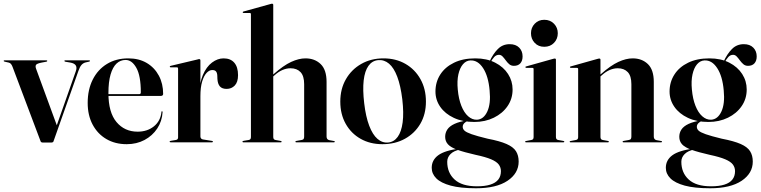

<svg xmlns="http://www.w3.org/2000/svg" viewBox="-25 -762 4072 1028"><path d="M252 1H202.5Q199 1 196 -0.8Q193 -2.5 192 -6.5L42 -404.5Q38.5 -413.5 33.8 -419.5Q29 -425.5 21.5 -427L1.5 -431.5Q-2 -432.5 -3.5 -433.2Q-5 -434 -5 -436Q-5 -438 -3.8 -438.5Q-2.5 -439 -1 -439H223.5Q228 -439 228 -436Q228 -434 227 -433.2Q226 -432.5 222.5 -431.5L198.5 -427Q173 -422 168 -414.8Q163 -407.5 168.5 -393L282.5 -82L260 -37L380.5 -379.5Q388 -399.5 381 -411.2Q374 -423 351.5 -427L325 -431.5Q322 -432.5 321 -433.2Q320 -434 320 -436Q320 -438 321.2 -438.5Q322.5 -439 324.5 -439H452.5Q454.5 -439 455.5 -438.5Q456.5 -438 456.5 -436Q456.5 -434 455.2 -433.2Q454 -432.5 450 -431.5L434 -428Q420 -424.5 411 -414Q402 -403.5 394.5 -381.5L261.5 -5.5Q260.5 -2 257.8 -0.5Q255 1 252 1Z M848.5 -259Q848.5 -254.5 845.5 -251.5Q842.5 -248.5 836.5 -248.5H526.5V-258H720.5Q729 -258 729 -267.5Q729 -356 705.2 -398.5Q681.5 -441 647.5 -441Q619.5 -441 599 -421.8Q578.5 -402.5 567 -363Q555.5 -323.5 555.5 -263Q555.5 -160 598.8 -108.5Q642 -57 712 -57Q763.5 -57 799 -85.5Q834.5 -114 839.5 -162.5Q839.5 -165 840.5 -165.8Q841.5 -166.5 842 -166.5Q843.5 -166.5 844.5 -165.5Q845.5 -164.5 845.5 -161.5Q842.5 -112.5 816.8 -73.8Q791 -35 748.8 -12.5Q706.5 10 653.5 10Q591.5 10 544.5 -17.5Q497.5 -45 471 -94.8Q444.5 -144.5 444.5 -211Q444.5 -282 471.5 -335.8Q498.5 -389.5 547.5 -419.5Q596.5 -449.5 662 -449.5Q719 -449.5 760.8 -424.8Q802.5 -400 825.5 -357Q848.5 -314 848.5 -259Z M1042 -250Q1042 -315.5 1061 -360Q1080 -404.5 1110 -427Q1140 -449.5 1172 -449.5Q1209.5 -449.5 1229.5 -426.2Q1249.5 -403 1249.5 -359.5Q1249.5 -322.5 1232 -304.2Q1214.5 -286 1188.5 -286Q1164 -286 1152.2 -299.5Q1140.5 -313 1139 -340L1138.5 -355.5Q1138 -371 1132 -379Q1126 -387 1111.5 -387Q1095.5 -387 1081 -371.5Q1066.5 -356 1057.2 -325Q1048 -294 1048 -247ZM1048 -439V-273.5V-31Q1048 -25.5 1051.5 -21Q1055 -16.5 1061 -15.5L1110.5 -7.5Q1113 -7 1114 -6Q1115 -5 1115 -3.5Q1115 -2 1113.8 -1Q1112.5 0 1110 0H888.5Q886 0 884.5 -1.2Q883 -2.5 883 -3.5Q883 -5 884.8 -6.2Q886.5 -7.5 889.5 -8L916.5 -12.5Q923 -13.5 925.8 -17.2Q928.5 -21 928.5 -26V-394Q928.5 -397.5 927.2 -399.5Q926 -401.5 922 -401.5H888Q886.5 -401.5 885.2 -402.8Q884 -404 884 -405Q884 -406.5 885.2 -407.8Q886.5 -409 889 -409.5L1032 -443.5Q1036 -445 1038.2 -445.2Q1040.5 -445.5 1042.5 -445.5Q1045.5 -445.5 1046.8 -443.5Q1048 -441.5 1048 -439Z M1427.5 -343.5 1422 -349 1440 -365Q1492.5 -411.5 1533.8 -430.5Q1575 -449.5 1610.5 -449.5Q1660 -449.5 1691.8 -419Q1723.5 -388.5 1723.5 -323.5V-31Q1723.5 -23 1727.2 -18Q1731 -13 1738.5 -11.5L1763 -7Q1765.5 -7 1766.5 -6Q1767.5 -5 1767.5 -3.5Q1767.5 -2 1766.5 -1Q1765.5 0 1763 0H1561Q1556.5 0 1556.5 -3.5Q1556.5 -6.5 1562 -7.5L1590 -12.5Q1598.5 -14 1601 -18.8Q1603.5 -23.5 1603.5 -31V-311Q1603.5 -355.5 1584 -376Q1564.5 -396.5 1530.5 -396.5Q1509.5 -396.5 1488 -387.5Q1466.5 -378.5 1445 -359ZM1438 -736V-28.5Q1438 -21.5 1441 -17.5Q1444 -13.5 1450 -12.5L1477.5 -7.5Q1483 -6.5 1483 -3.5Q1483 0 1478.5 0H1277Q1275.5 0 1274.2 -1Q1273 -2 1273 -3.5Q1273 -5 1274.5 -6.2Q1276 -7.5 1279.5 -8L1306.5 -12.5Q1313 -13.5 1315.8 -17.5Q1318.5 -21.5 1318.5 -28V-686Q1318.5 -689 1317 -690.8Q1315.5 -692.5 1311.5 -692.5H1279Q1277 -692.5 1275.8 -693.5Q1274.5 -694.5 1274.5 -696Q1274.5 -698 1275.8 -699Q1277 -700 1279 -700.5L1421.5 -740Q1426.5 -741.5 1428.2 -741.8Q1430 -742 1432.5 -742Q1435 -742 1436.5 -740.2Q1438 -738.5 1438 -736Z M2028.5 -449.5Q2094.5 -449.5 2145.8 -420Q2197 -390.5 2226.2 -338.2Q2255.5 -286 2255.5 -218Q2255.5 -150.5 2225.5 -99.2Q2195.5 -48 2143 -19Q2090.5 10 2022.5 10Q1956.5 10 1905.8 -18.8Q1855 -47.5 1826 -99Q1797 -150.5 1797 -218Q1797 -285.5 1826.8 -337.5Q1856.5 -389.5 1908.8 -419.5Q1961 -449.5 2028.5 -449.5ZM2053.5 1Q2084.5 -2 2104.2 -29Q2124 -56 2130.8 -106.5Q2137.5 -157 2129 -230Q2120 -303.5 2102 -351.2Q2084 -399 2058 -421Q2032 -443 1999.5 -440Q1967.5 -437 1947.8 -409.5Q1928 -382 1922.2 -331.5Q1916.5 -281 1925 -209Q1933.5 -137 1951.8 -89Q1970 -41 1996 -18.5Q2022 4 2053.5 1Z M2585.5 -19.5Q2528 -33.5 2499.8 -43.5Q2471.5 -53.5 2462 -62.5Q2452.5 -71.5 2452.5 -83Q2452.5 -94 2460.5 -102.2Q2468.5 -110.5 2479 -114L2479.5 -118Q2434.5 -111 2408 -98.5Q2381.5 -86 2370 -68.5Q2358.5 -51 2358.5 -29.5Q2358.5 -5.5 2373.8 11Q2389 27.5 2424.5 40.2Q2460 53 2521.5 67Q2575.5 78.5 2604.8 91Q2634 103.5 2645.5 119Q2657 134.5 2657 154.5Q2657 181.5 2642.8 199.5Q2628.5 217.5 2600 226.5Q2571.5 235.5 2528.5 235.5Q2448.5 235.5 2409 199.2Q2369.5 163 2369.5 104Q2369.5 80.5 2387.2 62.8Q2405 45 2439 38.5L2438 33Q2356.5 43.5 2321.5 69.2Q2286.5 95 2286.5 136.5Q2286.5 168.5 2311 193Q2335.5 217.5 2387.8 231.8Q2440 246 2523.5 246Q2632.5 246 2692.2 206Q2752 166 2752 103Q2752 70.5 2737.8 47.8Q2723.5 25 2687.2 9Q2651 -7 2585.5 -19.5ZM2591.5 -423.5 2599.5 -424.5Q2610 -445 2621 -456.8Q2632 -468.5 2646.5 -468.5Q2657.5 -468.5 2666 -459.5Q2674.5 -450.5 2682.8 -439Q2691 -427.5 2701.2 -418.5Q2711.5 -409.5 2726.5 -409.5Q2749 -409.5 2761 -423Q2773 -436.5 2773 -460Q2773 -488.5 2754.8 -507Q2736.5 -525.5 2704 -525.5Q2666.5 -525.5 2640.8 -499.8Q2615 -474 2596 -432.5ZM2719.5 -283Q2719.5 -328 2695.2 -365.8Q2671 -403.5 2626.2 -426.5Q2581.5 -449.5 2519.5 -449.5Q2453.5 -449.5 2405.8 -426.2Q2358 -403 2332.2 -362.8Q2306.5 -322.5 2306.5 -272Q2306.5 -227 2332.2 -190Q2358 -153 2404.8 -131Q2451.5 -109 2514.5 -109Q2572.5 -109 2619 -131.8Q2665.5 -154.5 2692.5 -193.8Q2719.5 -233 2719.5 -283ZM2493.5 -438.5Q2533.5 -440.5 2561.8 -397Q2590 -353.5 2596.5 -277.5Q2603.5 -206.5 2584 -164.8Q2564.5 -123 2529 -121Q2503.5 -120 2481.5 -139.5Q2459.5 -159 2445 -195.8Q2430.5 -232.5 2426 -282.5Q2421.5 -329 2429.2 -363.8Q2437 -398.5 2453.8 -418Q2470.5 -437.5 2493.5 -438.5Z M2951.5 -442.5V-28.5Q2951.5 -21.5 2954.5 -17.5Q2957.5 -13.5 2963.5 -12.5L2991 -7.5Q2994 -7 2995.2 -6Q2996.5 -5 2996.5 -3.5Q2996.5 -2 2995.2 -1Q2994 0 2992 0H2790.5Q2789 0 2787.8 -1Q2786.5 -2 2786.5 -3.5Q2786.5 -4.5 2787.5 -5.5Q2788.5 -6.5 2791.5 -7L2820 -12.5Q2826.5 -13.5 2829.2 -17.5Q2832 -21.5 2832 -28V-392Q2832 -395 2830.5 -396.8Q2829 -398.5 2825 -398.5H2792.5Q2790.5 -399 2789.2 -400Q2788 -401 2788 -402.5Q2788 -404.5 2789.2 -405.2Q2790.5 -406 2792.5 -406.5L2935 -446.5Q2940 -448 2941.8 -448.2Q2943.5 -448.5 2946 -448.5Q2948.5 -448.5 2950 -446.8Q2951.5 -445 2951.5 -442.5ZM2889 -511.5Q2857.5 -511.5 2837.8 -532.5Q2818 -553.5 2818 -584Q2818 -614 2838 -635Q2858 -656 2889 -656Q2921 -656 2941.2 -635Q2961.5 -614 2961.5 -584Q2961.5 -553.5 2941.2 -532.5Q2921 -511.5 2889 -511.5Z M3190 -442.5V-28.5Q3190 -21.5 3193 -17.5Q3196 -13.5 3202 -12.5L3229.5 -7.5Q3235 -6.5 3235 -3.5Q3235 0 3230.5 0H3029Q3027.5 0 3026.2 -1Q3025 -2 3025 -3.5Q3025 -4.5 3026 -5.5Q3027 -6.5 3030 -7L3058.5 -12.5Q3065 -13.5 3067.8 -17.5Q3070.5 -21.5 3070.5 -28V-392Q3070.5 -395 3069 -396.8Q3067.5 -398.5 3063.5 -398.5H3031Q3029 -399 3027.8 -400Q3026.5 -401 3026.5 -402.5Q3026.5 -404.5 3027.8 -405.2Q3029 -406 3031 -406.5L3173.5 -446.5Q3178.5 -448 3180.2 -448.2Q3182 -448.5 3184.5 -448.5Q3187 -448.5 3188.5 -446.8Q3190 -445 3190 -442.5ZM3179.5 -343.5 3174 -349 3192 -365Q3244.5 -411.5 3285.8 -430.5Q3327 -449.5 3362.5 -449.5Q3412 -449.5 3443.8 -419Q3475.5 -388.5 3475.5 -323.5V-31Q3475.5 -23 3479.2 -18Q3483 -13 3490.5 -11.5L3515 -7Q3517.5 -7 3518.5 -6Q3519.5 -5 3519.5 -3.5Q3519.5 -2 3518.5 -1Q3517.5 0 3515 0H3313Q3308.5 0 3308.5 -3.5Q3308.5 -6.5 3314 -7.5L3342 -12.5Q3350.5 -14 3353 -18.8Q3355.5 -23.5 3355.5 -31V-311Q3355.5 -355.5 3336 -376Q3316.5 -396.5 3282.5 -396.5Q3261.5 -396.5 3240 -387.5Q3218.5 -378.5 3197 -359Z M3839 -19.5Q3781.5 -33.5 3753.2 -43.5Q3725 -53.5 3715.5 -62.5Q3706 -71.5 3706 -83Q3706 -94 3714 -102.2Q3722 -110.5 3732.5 -114L3733 -118Q3688 -111 3661.5 -98.5Q3635 -86 3623.5 -68.5Q3612 -51 3612 -29.5Q3612 -5.5 3627.2 11Q3642.5 27.5 3678 40.2Q3713.5 53 3775 67Q3829 78.5 3858.2 91Q3887.5 103.5 3899 119Q3910.5 134.5 3910.5 154.5Q3910.5 181.5 3896.2 199.5Q3882 217.5 3853.5 226.5Q3825 235.5 3782 235.5Q3702 235.5 3662.5 199.2Q3623 163 3623 104Q3623 80.5 3640.8 62.8Q3658.5 45 3692.5 38.5L3691.5 33Q3610 43.5 3575 69.2Q3540 95 3540 136.5Q3540 168.5 3564.5 193Q3589 217.5 3641.2 231.8Q3693.5 246 3777 246Q3886 246 3945.8 206Q4005.5 166 4005.5 103Q4005.5 70.5 3991.2 47.8Q3977 25 3940.8 9Q3904.5 -7 3839 -19.5ZM3845 -423.5 3853 -424.5Q3863.5 -445 3874.5 -456.8Q3885.5 -468.5 3900 -468.5Q3911 -468.5 3919.5 -459.5Q3928 -450.5 3936.2 -439Q3944.5 -427.5 3954.8 -418.5Q3965 -409.5 3980 -409.5Q4002.5 -409.5 4014.5 -423Q4026.5 -436.5 4026.5 -460Q4026.5 -488.5 4008.2 -507Q3990 -525.5 3957.5 -525.5Q3920 -525.5 3894.2 -499.8Q3868.5 -474 3849.5 -432.5ZM3973 -283Q3973 -328 3948.8 -365.8Q3924.5 -403.5 3879.8 -426.5Q3835 -449.5 3773 -449.5Q3707 -449.5 3659.2 -426.2Q3611.5 -403 3585.8 -362.8Q3560 -322.5 3560 -272Q3560 -227 3585.8 -190Q3611.5 -153 3658.2 -131Q3705 -109 3768 -109Q3826 -109 3872.5 -131.8Q3919 -154.5 3946 -193.8Q3973 -233 3973 -283ZM3747 -438.5Q3787 -440.5 3815.2 -397Q3843.5 -353.5 3850 -277.5Q3857 -206.5 3837.5 -164.8Q3818 -123 3782.5 -121Q3757 -120 3735 -139.5Q3713 -159 3698.5 -195.8Q3684 -232.5 3679.5 -282.5Q3675 -329 3682.8 -363.8Q3690.5 -398.5 3707.2 -418Q3724 -437.5 3747 -438.5Z"/></svg>

Font: Fraunces 120pt SemiBold
Style: Regular
Weight: 600
Version: Version 1.000;[b76b70a41]